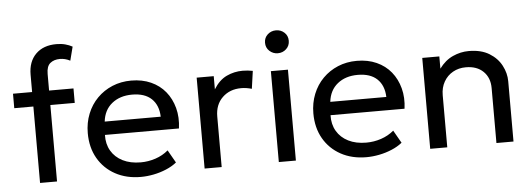

<svg xmlns="http://www.w3.org/2000/svg" viewBox="-49 -875 2854 1031"><g transform="rotate(-5 1378.0 -360.0)"><path d="M130 0V-583Q130 -654 170.8 -694.5Q211.5 -735 282 -735Q308.5 -735 329.8 -729.2Q351 -723.5 368 -714L349 -640Q334.5 -647.5 320.8 -650.8Q307 -654 294 -654Q262 -654 241.8 -637.5Q221.5 -621 221.5 -579.5V-490H353V-412H221.5V0ZM27 -412V-490H144V-412Z M672.5 15Q594.5 15 535 -17.5Q475.5 -50 442 -108.2Q408.5 -166.5 408.5 -244Q408.5 -300 427.8 -348Q447 -396 481.8 -431Q516.5 -466 563.2 -485.5Q610 -505 665 -505Q724.5 -505 771.2 -484Q818 -463 848.8 -425.2Q879.5 -387.5 893 -336.8Q906.5 -286 898.5 -226.5H499.5Q498 -177.5 519.5 -140.8Q541 -104 581.8 -83.5Q622.5 -63 678.5 -63Q719.5 -63 758.5 -76Q797.5 -89 827.5 -114.5L866.5 -46Q842.5 -26.5 809.8 -12.8Q777 1 741.5 8Q706 15 672.5 15ZM504.5 -298H806.5Q804.5 -360 768 -394.8Q731.5 -429.5 663.5 -429.5Q597.5 -429.5 554.5 -394.8Q511.5 -360 504.5 -298Z M1017 0V-490H1109V-419Q1138.5 -467 1179.2 -486.2Q1220 -505.5 1266 -505.5Q1280.5 -505.5 1294 -504Q1307.5 -502.5 1320.5 -500L1307 -404.5Q1293 -408.5 1278.5 -410.8Q1264 -413 1250 -413Q1188.5 -413 1148.8 -374.8Q1109 -336.5 1109 -272.5V0Z M1417 0V-490H1509V0ZM1463 -582.5Q1437 -582.5 1418 -600Q1399 -617.5 1399 -644.5Q1399 -671.5 1418 -688.8Q1437 -706 1463 -706Q1489.5 -706 1508.2 -688.8Q1527 -671.5 1527 -644.5Q1527 -617.5 1508.2 -600Q1489.5 -582.5 1463 -582.5Z M1888.5 15Q1810.5 15 1751 -17.5Q1691.5 -50 1658 -108.2Q1624.5 -166.5 1624.5 -244Q1624.5 -300 1643.8 -348Q1663 -396 1697.8 -431Q1732.5 -466 1779.2 -485.5Q1826 -505 1881 -505Q1940.5 -505 1987.2 -484Q2034 -463 2064.8 -425.2Q2095.5 -387.5 2109 -336.8Q2122.5 -286 2114.5 -226.5H1715.5Q1714 -177.5 1735.5 -140.8Q1757 -104 1797.8 -83.5Q1838.5 -63 1894.5 -63Q1935.5 -63 1974.5 -76Q2013.5 -89 2043.5 -114.5L2082.5 -46Q2058.5 -26.5 2025.8 -12.8Q1993 1 1957.5 8Q1922 15 1888.5 15ZM1720.5 -298H2022.5Q2020.5 -360 1984 -394.8Q1947.5 -429.5 1879.5 -429.5Q1813.5 -429.5 1770.5 -394.8Q1727.5 -360 1720.5 -298Z M2233 0V-490H2325V-424Q2356.5 -467 2398.5 -486Q2440.5 -505 2484.5 -505Q2551 -505 2594.8 -478.2Q2638.5 -451.5 2660.2 -410Q2682 -368.5 2682 -325V0H2590V-296.5Q2590 -352 2555.5 -385.8Q2521 -419.5 2461.5 -419.5Q2422.5 -419.5 2391.8 -402.2Q2361 -385 2343 -353.5Q2325 -322 2325 -281V0Z"/></g></svg>

Font: Geologica Cursive Light
Style: Regular
Weight: 300
Designer: Sindre Bremnes, Frode Helland
Foundry: Monokrom Skriftforlag AS
Version: Version 1.010;gftools[0.9.28]